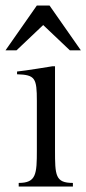

<svg xmlns="http://www.w3.org/2000/svg" viewBox="-36 -678 314 698"><path d="M121 0ZM218 -495 121 -587 24 -495H-16L98 -658H144L258 -495ZM122 0ZM98 -133V-311C98 -394 92 -406 26 -408V-418C51 -420 154 -437 154 -437H164V-133C164 -40 165 -13 229 -13V0H32V-13C96 -13 98 -45 98 -133Z"/></svg>

Font: Open Baskerville 0.0.53
Style: Normal
Weight: 400
Designer: Isaac Moore, James Puckett, Rob Mientjes
Foundry: The Open Baskerville Project
Version: 0.0.53 (g939f078)